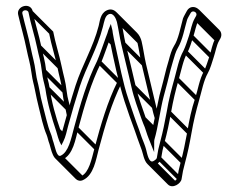

<svg xmlns="http://www.w3.org/2000/svg" viewBox="-20 -548 826 663"><path d="M57.3 -500.7C54 -515 76.5 -516.5 78.6 -504.6C85.6 -466.8 100.1 -423 107.7 -385.5C114.3 -352.7 120.7 -336.9 124.5 -302.1C128.4 -269.9 131.7 -266.5 136.7 -241.5C144.1 -189.4 158.8 -140.9 173.9 -95.6C177.3 -85.6 178.7 -77.1 183.6 -64.3C184.5 -60.8 184.5 -61.3 185.3 -59.6L192 -46.3L198.7 -59.6C207.1 -76.3 210 -93.8 215.2 -113C227.8 -159 241 -204.6 255.1 -248.2C278.1 -318.8 315.4 -377.9 335.2 -455.1C340.2 -474.4 342.5 -492.4 354.4 -498.3C371 -506.6 380.7 -483.6 383.7 -472.2C388.3 -452.4 393.3 -418.8 398.7 -395.3C410.7 -343.4 422.5 -299 433.7 -248.4C442.3 -209.2 456.9 -171.5 468.9 -136.5C472.7 -125.5 476.8 -116 480 -108.4L488.9 -81.5C492 -72.3 495.3 -65 498 -58.2L512.3 -22.6L512.5 -61C512.5 -62.1 512.7 -64.1 513.2 -66C525.8 -108.1 533.8 -172.6 545.2 -215C553.7 -246.6 562.3 -278 569.3 -308.3L577.2 -336C581.8 -352.1 586.8 -370.1 593.5 -381.2C610.9 -410 617.5 -451.4 626.1 -479.7C628.4 -486.9 634.4 -495.2 638.6 -503.5C645 -514.6 663.3 -505.5 657.4 -493.5L652.5 -484.7C641.9 -466.2 639.2 -444.2 632.9 -425.4C627.4 -408.8 620.5 -386.8 613.3 -372.3C597.6 -344.6 591.2 -308.2 582.8 -278.1C572.1 -239.7 563 -205.7 555.6 -161.3C548.4 -122.8 542.7 -93.9 533.8 -60.9C527.3 -37 525 -26.1 521.6 -3C521.2 -0.8 518.9 3.3 509.5 8.4C493.6 16.8 487.9 -20 484.2 -33C480.9 -45.4 474.6 -60.1 469 -74.6L460 -100.6C448.3 -131 435.4 -170.4 424 -203.7C403.8 -262.6 392.8 -327.2 378.3 -390.7C375.1 -404.8 371.4 -420.6 369.5 -433.7C368.9 -437.7 369 -439.7 368.3 -442.8L362.7 -465.2L354 -443.8C352.7 -440.4 351.3 -435.5 350.8 -433.1L345 -417.6C334.7 -390.1 326.1 -362.2 315.1 -337C280.8 -268.3 257.6 -189.3 235.8 -107.4C225.3 -68.2 216.9 -22.8 189.4 -10.3C175.4 -4 169.5 -43.2 165 -55.6C160.1 -68.5 160.3 -75.1 154.9 -87.9C143.7 -114.6 136.9 -150.6 128.2 -182C122.6 -202.3 119.1 -219.4 115.4 -240.3C111.2 -263.6 107.3 -269.7 103.4 -299C98.7 -334.6 92.5 -350.5 86.4 -381.5C78.4 -421.7 65.9 -463.3 57.3 -500.7ZM42.7 -497.3C51.5 -458.9 63.8 -418 71.6 -378.5C78.1 -345.7 83.9 -331.9 88.6 -297C92.7 -266.2 96.7 -259.5 100.6 -237.7C104.4 -216.3 109.3 -197.3 113.7 -178.3C121.3 -147.9 128.7 -110.9 141.1 -82.1C145.1 -72.1 145.5 -64.7 151 -50.4C156 -36.7 163.1 18.1 195.6 3.3C233.2 -13.8 240.6 -67.6 250.2 -103.6C272 -185.3 295.1 -263.5 328.7 -330.6L328.8 -330.8C339.8 -357.2 348.2 -383.2 358.6 -411.1C373.2 -339.1 388.1 -267.8 409.8 -198.7C420.6 -166.3 434.1 -126.3 446 -95.4L455 -69.4C459.9 -55.1 464.8 -42.6 469.9 -28.5C473.7 -17.9 477 6.2 489 18.2C505.4 34.7 534.7 14.9 536.4 -1C539.8 -22.9 541.9 -33.8 548.2 -57.1C557.3 -90.4 563.6 -120 570.4 -158.7C578.1 -202.3 585.8 -233.9 597.2 -273.9C606.1 -305.3 613 -341.6 626.5 -365.3C635.2 -381.2 641.7 -404.3 647.1 -420.6C654.1 -441.5 657 -462.3 665.5 -477.3L670.6 -486.5C684.9 -515.1 642.2 -539.9 625.5 -510.7C621.6 -502.9 615.4 -493.3 611.9 -484.3C603.4 -453.8 596.2 -412.3 580.8 -389.2C572.6 -376.4 567.2 -356.5 562.8 -340L554.7 -311.9C547.2 -281.9 539.6 -250.6 530.8 -219C528.1 -208.8 503.1 -86.5 503.1 -86.5L494 -113.6C490.6 -121.5 487 -131.1 483.1 -141.5C471.2 -177 456.7 -213.9 448.3 -251.6C436.9 -302.9 425.3 -346.7 413.3 -398.7C408 -421.6 403.2 -454.3 398.3 -475.8C393.3 -494.6 375.9 -525.9 347.6 -511.7C326.3 -501 324.7 -474.4 320.8 -458.9C301.6 -384.1 264.7 -325.9 240.9 -252.8C223.5 -199.5 208.8 -142.9 192.9 -86.8C191.9 -90.8 190.3 -94.1 187.9 -100.9C172.6 -144.6 158.6 -193.5 151.4 -244.1C147.3 -271 143.2 -272.7 139.5 -303.9C135.4 -340.4 128.7 -356.8 122.4 -388.5C114.5 -427.5 100.1 -470.7 93.4 -507.4C87 -542.4 35.6 -528 42.7 -497.3ZM187.2 1.8 257.9 72.5 268.5 61.9 197.8 -8.8ZM237.7 -100.2 308.4 -29.5 319 -40.1 248.3 -110.8ZM316.7 -328.7 387.4 -258 398 -268.6 327.3 -339.3ZM346.7 -409.7 363.7 -392.7 374.3 -403.3 357.3 -420.3ZM352.7 -425.7 358.1 -420.3 368.7 -430.9 363.3 -436.3ZM507.7 20.3 578.4 91 589 80.4 518.3 9.7ZM523.7 3.3 594.4 74 605 63.4 534.3 -7.3ZM535.7 -53.7 606.4 17 617 6.4 546.3 -64.3ZM557.7 -154.7 628.4 -84 639 -94.6 568.3 -165.3ZM584.7 -270.7 655.4 -200 666 -210.6 595.3 -281.3ZM614.7 -363.7 685.4 -293 696 -303.6 625.3 -374.3ZM634.7 -417.7 705.4 -347 716 -357.6 645.3 -428.3ZM653.7 -475.7 724.4 -405 735 -415.6 664.3 -486.3ZM658.7 -484.7 729.4 -414 740 -424.6 669.3 -495.3ZM490.7 -78.7 502 -67.3 512.7 -78 501.3 -89.3ZM481.7 -105.7 505.8 -81.6 516.4 -92.2 492.3 -116.3ZM470.7 -133.7 508.9 -95.5 519.5 -106.1 481.3 -144.3ZM435.7 -244.7 506.4 -174 517 -184.6 446.3 -255.3ZM400.7 -391.7 471.4 -321 482 -331.6 411.3 -402.3ZM385.7 -468.7 456.4 -398 467 -408.6 396.3 -479.3ZM185.7 -60.7 187.4 -59 198 -69.6 196.3 -71.3ZM175.7 -92.7 193.5 -74.9 204.1 -85.5 186.3 -103.3ZM138.7 -237.7 209.4 -167 220 -177.6 149.3 -248.3ZM126.7 -297.7 197.4 -227 208 -237.6 137.3 -308.3ZM109.7 -381.7 180.4 -311 191 -321.6 120.3 -392.3ZM80.7 -500.7 149.8 -431.6C157.1 -393.2 170.9 -351.8 178.4 -314.8C184.9 -282 191.4 -266.2 195.3 -231.4C199.7 -194.1 204.6 -183.6 210.7 -150.1L225.5 -152.8C224.2 -159.6 223.1 -166.4 222.1 -173.3C218.3 -200.5 213.9 -201.9 210.2 -233.2C206.1 -269.7 199.5 -286.1 193.1 -317.8C185 -357.8 170.6 -401.3 163.7 -438.9L91.3 -511.3ZM371.7 -495.1 442.4 -424.4C447.9 -418.9 452.6 -409 454.4 -401.5C459.2 -381.7 464 -348.1 469.4 -324.6C481.4 -272.7 492.8 -228.1 504.4 -177.7C507.4 -164.4 510.8 -150.7 514.9 -137.6L529.2 -142.1C525.2 -155 522.1 -167.7 519 -180.9C507.2 -232.1 496 -276 484 -328C478.7 -350.9 474.2 -383.6 469 -405.1C466.6 -414.9 461.5 -426.5 453 -435L382.3 -505.7ZM655.9 -504.9 726.6 -434.1C729.3 -431.4 730.5 -427.8 728.1 -422.8L723.2 -414C712.7 -395.5 709.9 -373.5 703.6 -354.7C698.1 -338.1 691.2 -316.1 684 -301.6C668.4 -274.1 663.4 -237.2 653.6 -207.7C641.1 -170.3 633.6 -134.4 626.3 -90.6C619.1 -52.1 613.4 -23.2 604.5 9.8C598 33.7 595.8 44.6 592.3 67.7C592.2 68.6 578.6 86.6 570.3 78.3L499.6 7.6L489 18.2L559.7 88.9C576.1 105.4 605.4 85.6 607.1 69.7C610.5 47.8 612.6 37 619 13.7C628 -19.7 634.3 -49.3 641.1 -88C648.8 -131.6 656.5 -163.2 667.9 -203.2C676.8 -234.6 683.7 -270.9 697.2 -294.6C706.2 -310 712.4 -333.8 717.8 -349.9C724.8 -370.8 727.7 -391.6 736.2 -406.6L741.3 -415.8C747 -427.1 744 -437.9 737.2 -444.8L666.5 -515.5ZM390.1 -276.4C388.7 -273 387.3 -269.6 385.8 -266.3C351.5 -197.5 328.3 -118.6 306.5 -36.7C296 2.5 287.6 47.9 260.1 60.4C256 62.2 254.7 61.6 252.3 59.3L181.6 -11.5L171 -0.8L241.7 69.9C247.7 75.9 256.9 78.3 266.3 74C303.9 56.9 311.3 3.2 321 -32.9C342.8 -114.6 365.8 -192.8 399.4 -259.9C401 -263.5 402.5 -267.2 404 -270.8Z"/></svg>

Font: CiSf OpenHand
Style: Gls
Weight: 400
Foundry: Cannot Into Space Fonts
Version: Version 0.7892